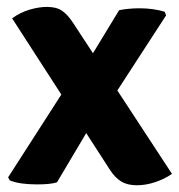

<svg xmlns="http://www.w3.org/2000/svg" viewBox="-20 -528 518 556"><path d="M15 -475Q39.5 -492.5 66.2 -500.2Q93 -508 116 -508Q144 -508 160.2 -496.5Q176.5 -485 191.5 -462L478 -24.5Q456.5 -9.5 429.2 -0.5Q402 8.5 376.5 8.5Q349 8.5 331 -2.5Q313 -13.5 298.5 -36ZM325 -498.5Q337 -501 352.5 -502.5Q368 -504 383.5 -504Q404 -504 422.2 -501.5Q440.5 -499 457 -494L461 -483.5L294.5 -227L259 -192L145 0Q134 3.5 118.5 4.8Q103 6 87 6Q65.5 6 45.2 3.5Q25 1 8.5 -5.5L3.5 -14.5L182.5 -293L221 -327.5Z"/></svg>

Font: Signika Negative Light
Style: Bold
Weight: 700
Version: Version 2.001